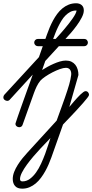

<svg xmlns="http://www.w3.org/2000/svg" viewBox="-68 -753 553 1149"><path d="M346.7 -112.8Q350.6 -117.2 357.9 -126Q365.2 -134.8 374.3 -145.3Q383.3 -155.8 393.3 -166.7Q403.3 -177.7 412.8 -186.8Q422.4 -195.8 430.4 -201.7Q438.5 -207.5 443.8 -207.5Q453.1 -207.5 459 -200.7Q464.8 -193.8 464.8 -185.1Q464.8 -180.7 454.6 -167.2Q444.3 -153.8 428.7 -136Q413.1 -118.2 394.3 -97.9Q375.5 -77.6 358.2 -59.3Q340.8 -41 327.4 -27.1Q314 -13.2 309.1 -7.8L239.3 189.5Q232.4 208.5 223.4 229.5Q214.4 250.5 202.9 271.2Q191.4 292 177.2 311Q163.1 330.1 146 344.5Q128.9 358.9 108.6 367.4Q88.4 376 64.9 376Q36.1 376 22.2 360.1Q8.3 344.2 8.3 317.9Q8.3 297.4 16.8 275.6Q25.4 253.9 38.6 233.2Q51.8 212.4 66.9 193.8Q82 175.3 95.2 161.1L271 -31.2Q287.1 -76.2 299.6 -110.1Q312 -144 320.8 -169.4Q329.6 -194.8 335.7 -213.9Q341.8 -232.9 346.2 -248Q350.6 -263.2 353.3 -276.4Q356 -289.6 357.9 -303.7Q358.9 -311.5 357.7 -319.3Q356.4 -327.1 352.8 -333.5Q349.1 -339.8 342.5 -343.5Q335.9 -347.2 326.7 -347.2Q312 -347.2 290 -339.4Q268.1 -331.5 245.4 -319.8Q222.7 -308.1 203.1 -294.7Q183.6 -281.2 173.8 -270.5Q167.5 -263.2 161.9 -254.2Q156.2 -245.1 151.4 -235.4Q146.5 -225.6 142.6 -215.6Q138.7 -205.6 135.3 -196.8L66.9 -5.4Q64.5 1.5 59.1 4.9Q53.7 8.3 46.9 8.3Q38.1 8.3 31.2 2.4Q24.4 -3.4 24.4 -12.7Q24.4 -13.7 28.6 -26.1Q32.7 -38.6 39.3 -57.9Q45.9 -77.1 54.7 -101.8Q63.5 -126.5 72.8 -152.6Q82 -178.7 91.3 -204.3Q100.6 -230 108.2 -251.2Q115.7 -272.5 121.1 -287.1Q126.5 -301.8 127.9 -306.6L-9.8 -156.2Q-15.6 -149.4 -24.9 -149.4Q-33.2 -149.4 -40.5 -155.3Q-47.9 -161.1 -47.9 -170.4Q-47.9 -179.2 -42 -186L165 -411.1L188 -476.6H158.7Q149.9 -476.6 143.3 -482.9Q136.7 -489.3 136.7 -498Q136.7 -507.3 143.1 -513.7Q149.4 -520 158.7 -520H203.6L213.4 -547.4Q220.2 -566.9 229.2 -588.4Q238.3 -609.9 249.5 -630.6Q260.7 -651.4 274.4 -669.9Q288.1 -688.5 305.2 -702.6Q322.3 -716.8 342.8 -725.1Q363.3 -733.4 387.7 -733.4Q408.2 -733.4 420.9 -722.4Q433.6 -711.4 433.6 -690.4Q433.6 -671.9 421.1 -647.9Q408.7 -624 391.1 -599.9Q373.5 -575.7 354.7 -554.4Q335.9 -533.2 323.7 -520H436.5Q445.8 -520 451.9 -513.4Q458 -506.8 458 -498Q458 -489.3 451.7 -482.9Q445.3 -476.6 436.5 -476.6H284.2L203.1 -388.2L184.1 -334Q197.8 -342.8 215.3 -352.5Q232.9 -362.3 252.2 -370.8Q271.5 -379.4 290.5 -385Q309.6 -390.6 326.2 -390.6Q345.2 -390.6 359.4 -383.8Q373.5 -377 382.8 -365.2Q392.1 -353.5 396.7 -337.6Q401.4 -321.8 401.4 -304.2ZM233.9 73.2Q226.6 81.5 210.2 98.1Q193.8 114.7 173.6 136.5Q153.3 158.2 131.8 183.3Q110.4 208.5 92.5 232.9Q74.7 257.3 63.2 279.8Q51.8 302.2 51.8 318.4Q51.8 332.5 66.4 332.5Q90.3 332.5 110.6 317.6Q130.9 302.7 147.7 279.1Q164.6 255.4 178 226.1Q191.4 196.8 202.1 168Q212.9 139.2 220.7 113.8Q228.5 88.4 233.9 73.2ZM390.1 -689.9H386.2Q368.2 -689.9 352.8 -681.9Q337.4 -673.8 324.2 -660.6Q311 -647.5 300.3 -629.9Q289.6 -612.3 280.3 -593.5Q271 -574.7 263.7 -555.7Q256.3 -536.6 250 -520H265.1Q276.4 -532.2 289.8 -547.4Q303.2 -562.5 316.9 -578.6Q330.6 -594.7 343.5 -611.3Q356.4 -627.9 366.7 -642.6Q377 -657.2 383.3 -669.7Q389.6 -682.1 390.1 -689.9Z"/></svg>

Font: Helvetia Verbundene
Style: Regular
Weight: 400
Designer: Peter Wiegel, original typeface by Carl Albert Fahrenwaldt 1901
Foundry: Peter Wiegel
Version: Version 2.000